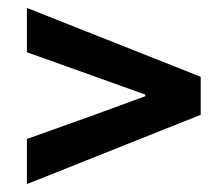

<svg xmlns="http://www.w3.org/2000/svg" viewBox="-20 -573 549 485"><path d="M48 -108V-222L219 -283L347 -330V-334L219 -380L48 -441V-553L487 -379V-283Z"/></svg>

Font: Source Sans 3
Style: Bold Italic
Weight: 700
Italic angle: -11°
Designer: Paul D. Hunt
Foundry: Adobe
Version: Version 3.052;hotconv 1.1.0;makeotfexe 2.6.0